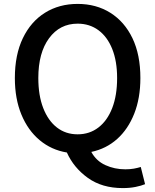

<svg xmlns="http://www.w3.org/2000/svg" viewBox="-20 -770 794 982"><path d="M377 -83Q438 -83 483.5 -118Q529 -153 554 -217.5Q579 -282 579 -371Q579 -457 554 -519.5Q529 -582 483.5 -615.5Q438 -649 377 -649Q286 -649 231 -574.5Q176 -500 176 -371Q176 -282 201 -217.5Q226 -153 271 -118Q316 -83 377 -83ZM608 192Q502 192 429.5 140Q357 88 322 10Q243 -3 183 -53Q123 -103 89.5 -184Q56 -265 56 -371Q56 -490 97 -575Q138 -660 210.5 -705Q283 -750 377 -750Q472 -750 544.5 -704.5Q617 -659 657.5 -574.5Q698 -490 698 -371Q698 -268 666.5 -188.5Q635 -109 579 -59Q523 -9 447 7Q472 53 519 74.5Q566 96 621 96Q645 96 664.5 92.5Q684 89 700 84L722 172Q703 180 673.5 186Q644 192 608 192Z"/></svg>

Font: Source Han Sans SC Medium
Style: Regular
Weight: 500
Designer: Ryoko NISHIZUKA 西塚涼子 (kana, bopomofo & ideographs); Paul D. Hunt (Latin, Greek & Cyrillic); Sandoll Communications 산돌커뮤니
Foundry: Adobe
Version: Version 2.004;hotconv 1.0.118;makeotfexe 2.5.65603